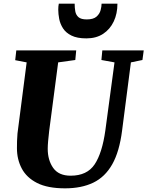

<svg xmlns="http://www.w3.org/2000/svg" viewBox="-20 -1018 804 1048"><path d="M694.5 -677.5 646.5 -306Q632 -191 592.8 -121.5Q553.5 -52 489.2 -21Q425 10 335 10Q240 10 182.5 -19.2Q125 -48.5 98.8 -98.2Q72.5 -148 72.5 -209Q72.5 -228 73 -248.2Q73.5 -268.5 75.5 -290L125.5 -677.5L63 -689.5L69 -743H396L391 -690.5L297.5 -677.5L248.5 -304Q245 -275 242.8 -249.2Q240.5 -223.5 240.5 -206Q240.5 -143.5 270.5 -101.2Q300.5 -59 365.5 -59Q455.5 -59 496.8 -121.2Q538 -183.5 555 -306L605 -677.5L533.5 -690.5L538.5 -743H764.5L757.5 -690.5ZM451.5 -808.5Q401 -808.5 370.2 -823.8Q339.5 -839 324 -863.2Q308.5 -887.5 303.2 -914.5Q298 -941.5 298 -965.5Q298 -983 301 -998H387.5Q387.5 -975.5 391 -956Q394.5 -936.5 408.5 -924.2Q422.5 -912 453.5 -912Q489.5 -912 506.8 -927.2Q524 -942.5 529.2 -962.8Q534.5 -983 534.5 -998H621Q621 -943.5 600.8 -900.8Q580.5 -858 542.8 -833.2Q505 -808.5 451.5 -808.5Z"/></svg>

Font: Merriweather Black
Style: Italic
Weight: 900
Italic angle: -7.8°
Designer: Eben Sorkin
Foundry: Eben Sorkin
Version: Version 2.200;gftools[0.9.31]